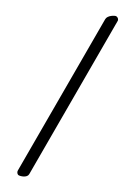

<svg xmlns="http://www.w3.org/2000/svg" viewBox="-198 -714 522 739"><g transform="rotate(30 62.5 -345.0)"><path d="M52 14C61 14 85 6 85 -10V-691C85 -698 78 -704 71 -704C65 -704 40 -690 40 -673V0C40 7 46 14 52 14Z"/></g></svg>

Font: EB Garamond
Style: Regular
Weight: 400
Designer: Georg Duffner and Octavio Pardo
Foundry: Georg Duffner
Version: Version 1.000;PS 001.000;hotconv 1.0.88;makeotf.lib2.5.64775